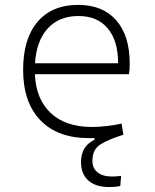

<svg xmlns="http://www.w3.org/2000/svg" viewBox="-20 -547 626 774"><path d="M418.9 207Q365.7 207 336.2 180.7Q306.6 154.3 306.6 106.4Q306.6 42 360.8 16.6V9.3Q349.6 9.8 338.4 9.8Q211.9 9.8 142.6 -62.5Q73.2 -134.8 73.2 -265.6Q73.2 -390.6 131.3 -459Q189.5 -527.3 295.4 -527.3Q394 -527.3 448.5 -465.3Q502.9 -403.3 502.9 -291Q502.9 -263.7 500 -248H120.6Q125 -147 184.8 -91.1Q244.6 -35.2 350.1 -35.2Q377.4 -35.2 409.7 -38.8Q441.9 -42.5 470.2 -48.8L477.5 -3.9Q418 14.6 385.3 34.9Q352.5 55.2 352.5 101.6Q352.5 131.3 373.3 147.9Q394 164.6 431.6 164.6Q446.3 164.6 468.3 162.1L464.8 202.6Q453.1 205.6 440.9 206.3Q428.7 207 418.9 207ZM121.1 -292H456.1Q456.1 -382.8 414.3 -432.6Q372.6 -482.4 296.4 -482.4Q218.3 -482.4 172.6 -432.6Q127 -382.8 121.1 -292Z"/></svg>

Font: Cascadia Code ExtraLight
Style: Regular
Weight: 200
Monospace: yes
Designer: Aaron Bell
Foundry: Saja Typeworks
Version: Version 2407.024; ttfautohint (v1.8.4)